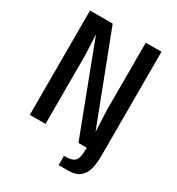

<svg xmlns="http://www.w3.org/2000/svg" viewBox="-224 -922 1150 1250"><g transform="rotate(30 351.5 -297.0)"><path d="M619.6 -784.2V0Q619.6 56.6 608.6 97.9Q597.7 139.2 567.4 164.3Q537.1 189.5 482.9 189.5H408.7V120.1Q453.1 120.1 474.1 110.6Q495.1 101.1 502.9 76.4Q510.7 51.8 510.7 0H448.2L193.4 -669.9L200.7 -517.6V0H82.5V-784.2H252.9L508.8 -117.2L501.5 -283.2V-784.2Z"/></g></svg>

Font: Decalotype Medium
Style: Regular
Weight: 500
Designer: Alfredo Marco Pradil
Foundry: Alfredo Marco Pradil
Version: Version 1.0